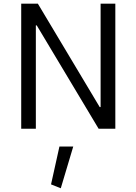

<svg xmlns="http://www.w3.org/2000/svg" viewBox="-20 -696 737 1038"><path d="M301.3 96.2H376L308.6 321.8L255.9 300.8ZM523.9 -676.3H603.5V0H513.2L178.7 -558.6H173.8V0H94.7V-676.3H184.6L519 -117.2H523.9Z"/></svg>

Font: Estedad-FD Regular
Style: FD-Regular
Weight: 400
Designer: Amin Abedi
Version: Version 7.3